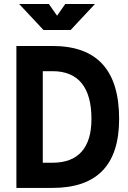

<svg xmlns="http://www.w3.org/2000/svg" viewBox="-20 -918 626 938"><path d="M60.1 0H236.3C453.6 0 562 -111.8 562 -336.9C562 -575.7 453.6 -693.4 236.3 -693.4H60.1ZM189 -123V-570.3H236.3C363.3 -570.3 426.8 -490.2 426.8 -336.9C426.8 -196.8 363.3 -123 236.3 -123ZM192.4 -771.5H325.2L443.8 -898.4H298.8L258.8 -841.3L218.8 -898.4H73.7Z"/></svg>

Font: CaskaydiaCove Nerd Font
Style: Bold
Weight: 700
Designer: Aaron Bell
Foundry: Saja Typeworks
Version: Version 2111.1;Nerd Fonts 2.3.0